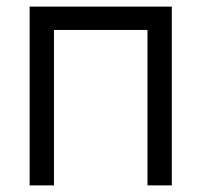

<svg xmlns="http://www.w3.org/2000/svg" viewBox="-20 -560 609 580"><path d="M143 0V-469.5H425.5V0H499V-540H69.5V0Z"/></svg>

Font: Manrope
Style: Regular
Weight: 400
Designer: Mikhail Sharanda
Foundry: Mikhail Sharanda
Version: Version 4.505